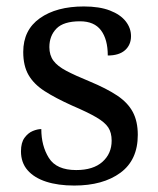

<svg xmlns="http://www.w3.org/2000/svg" viewBox="-20 -565 491 595"><path d="M210 10Q160 10 123 -2Q86 -14 65.5 -37.5Q45 -61 45 -96Q45 -123 56 -138Q67 -153 81.5 -159Q96 -165 108 -165Q108 -113 131.5 -75.5Q155 -38 216 -38Q269 -38 297.5 -63.5Q326 -89 326 -129Q326 -154 315.5 -170Q305 -186 278.5 -201.5Q252 -217 203 -238Q152 -261 118.5 -282.5Q85 -304 68.5 -332.5Q52 -361 52 -404Q52 -472 103.5 -508.5Q155 -545 240 -545Q288 -545 320.5 -532.5Q353 -520 369.5 -499Q386 -478 386 -453Q386 -426 367.5 -409.5Q349 -393 314 -393Q314 -443 293 -471Q272 -499 228 -499Q177 -499 155 -476.5Q133 -454 133 -419Q133 -394 145.5 -377Q158 -360 185.5 -345.5Q213 -331 257 -313Q310 -291 343 -269Q376 -247 391.5 -218Q407 -189 407 -147Q407 -69 353 -29.5Q299 10 210 10Z"/></svg>

Font: Noto Serif Gujarati
Style: Regular
Weight: 400
Designer: Universal Thirst, Indian Type Foundry and the Monotype Design Team
Foundry: Monotype Imaging Inc.
Version: Version 2.102